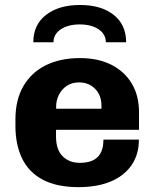

<svg xmlns="http://www.w3.org/2000/svg" viewBox="-20 -760 640 790"><path d="M303 10Q214 10 156.2 -20.5Q98.5 -51 71 -107.8Q43.5 -164.5 43.5 -242V-269Q43.5 -349 76 -405.2Q108.5 -461.5 168 -491.2Q227.5 -521 309 -521Q384 -521 438.2 -493.5Q492.5 -466 522.2 -416.2Q552 -366.5 552 -297.5V-226H210.5V-198.5Q210.5 -144 237.8 -117Q265 -90 308.5 -90Q357.5 -90 381.5 -113.5Q405.5 -137 405.5 -185.5H551.5Q551.5 -124 521 -80Q490.5 -36 435 -13Q379.5 10 303 10ZM211 -312.5H397.5V-325.5Q397.5 -354 385.8 -375.2Q374 -396.5 353.2 -408.8Q332.5 -421 305.5 -421Q276.5 -421 255.5 -407.2Q234.5 -393.5 222.8 -370.8Q211 -348 211 -321ZM117 -586Q117 -658 169.5 -698.8Q222 -739.5 309.2 -739.5Q396.5 -739.5 447.8 -698.8Q499 -658 499 -586H415.5Q415.5 -619.2 385.8 -639.4Q356 -659.5 307.8 -659.5Q260.5 -659.5 230.2 -639.4Q200 -619.2 200 -586Z"/></svg>

Font: Chivo Mono Medium
Style: Regular
Weight: 500
Monospace: yes
Designer: Hector Gatti
Foundry: Omnibus-Type
Version: Version 1.008